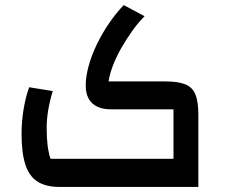

<svg xmlns="http://www.w3.org/2000/svg" viewBox="-20 -737 896 757"><path d="M214 0Q161 0 128 -21Q95 -42 80 -88Q65 -134 65 -210Q65 -257 73 -306Q81 -355 95 -393L188 -378Q176 -339 170 -302.5Q164 -266 164 -234Q164 -195 167.5 -165.5Q171 -136 179 -111H664V-306H418Q369 -306 343.5 -330Q318 -354 318 -400Q318 -435 329.5 -477Q341 -519 362 -562.5Q383 -606 410.5 -646Q438 -686 468 -717L550 -673Q524 -647 501 -614.5Q478 -582 458.5 -548Q439 -514 426 -480.5Q413 -447 408 -416H632Q682 -416 710.5 -404.5Q739 -393 750.5 -364.5Q762 -336 762 -286V0Z"/></svg>

Font: Changa ExtraLight Medium
Style: Regular
Weight: 500
Version: Version 3.002; ttfautohint (v1.8.2)